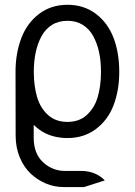

<svg xmlns="http://www.w3.org/2000/svg" viewBox="-20 -568 555 790"><path d="M119.1 -272C119.1 -301.3 121.6 -328.1 127 -353C132.3 -377.9 140.6 -400.4 151.4 -419.9C162.1 -439.5 176.3 -454.6 194.3 -465.8C212.4 -477.1 233.9 -482.4 257.8 -482.4C281.7 -482.4 302.2 -477.1 320.3 -465.8C338.4 -454.6 352.5 -439.5 363.3 -419.9C374 -400.4 382.3 -377.9 387.7 -353C393.1 -328.1 395.5 -301.3 395.5 -272C395.5 -232.4 390.6 -197.8 381.8 -168C373 -138.2 357.9 -113.8 336.9 -94.7C315.9 -75.7 289.6 -66.4 257.8 -66.4C226.1 -66.4 198.7 -75.7 177.7 -94.7C156.7 -113.8 141.6 -138.2 132.8 -168C124 -197.8 119.1 -232.4 119.1 -272ZM411.1 174.3C400.9 163.1 387.7 153.8 371.1 146.5C354.5 139.2 335.4 135.3 314.9 135.3H247.1C213.4 135.3 183.1 123.5 157.2 99.6C131.3 75.7 118.7 42 118.7 -1.5V-17.6V-54.2C132.3 -41 147.5 -29.3 165 -20.5C192.4 -6.8 223.6 0 257.8 0C302.7 0 341.3 -12.2 374 -36.6C406.7 -61 431.2 -93.3 446.8 -133.8C462.4 -174.3 470.7 -220.2 470.7 -272C470.7 -324.2 462.9 -371.1 447.3 -412.1C431.6 -453.1 407.7 -485.8 375 -510.7C342.3 -535.6 303.2 -548.3 257.8 -548.3C212.4 -548.3 173.3 -535.6 140.6 -510.7C107.9 -485.8 83.5 -452.6 67.9 -411.6C52.2 -370.6 43.9 -324.2 43.9 -272.5V-272L44.4 -8.8C44.4 23.4 50.3 53.2 61.5 80.1C72.8 106.9 87.9 128.9 106.4 146.5C125 164.1 146.5 177.7 169.9 187.5C193.4 197.3 217.8 201.7 242.7 201.7H325.7Z"/></svg>

Font: Tuffy
Style: Regular
Weight: 500
Designer: Thatcher Ulrich, Karoly Barta and Michael Everson
Version: Version 001.270